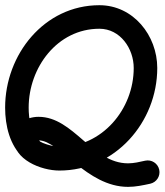

<svg xmlns="http://www.w3.org/2000/svg" viewBox="-30 -607 630 734"><path d="M123.1 -5.3C140 -23.6 138.9 -52 120.7 -68.9C87.6 -99.6 79.6 -152.9 79.6 -195.8C79.6 -348.2 188.6 -497.1 350 -497.1C429.7 -497.1 481.2 -421.3 481.2 -347.1C481.2 -189.1 360.4 -45 197 -45C181.9 -45 111.2 -60.7 111.2 -79.5C111.2 -81.7 111.4 -79 110.8 -76.6C110.4 -74.8 109.7 -73.1 108.7 -71.5C104.4 -64.6 109.2 -70.4 117.5 -70.4C198.2 -70.4 300.4 107.4 459.5 107.4C488.5 107.4 516.2 101.4 544.4 95.3C568.6 89.9 584 66 578.7 41.7C573.4 17.4 549.4 2 525.1 7.3C503.4 12.1 481.9 17.4 459.5 17.4C322.1 17.4 251.9 -160.4 117.5 -160.4C70 -160.4 21.2 -132.3 21.2 -79.5C21.2 3.5 127.4 45 197 45C410 45 571.2 -139.5 571.2 -347.1C571.2 -471.1 479.8 -587.1 350 -587.1C138.6 -587.1 -10.4 -397.9 -10.4 -195.8C-10.4 -126.6 7 -51.5 59.6 -2.9C77.8 14 106.3 12.9 123.1 -5.3Z"/></svg>

Font: FRB American Cursive Guidelines Arrows Black
Style: Bold Italic
Weight: 900
Italic angle: -25°
Version: Version 2.0;Modular Font Editor K font №1